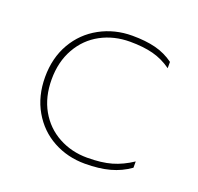

<svg xmlns="http://www.w3.org/2000/svg" viewBox="-96 -599 739 717"><g transform="rotate(20 273.0 -240.0)"><path d="M486 -58V-33Q451 -8 408.5 3.5Q366 15 310 15Q241 15 184 -16Q127 -47 93.5 -105Q60 -163 60 -239Q60 -315 93.5 -373Q127 -431 185.5 -463Q244 -495 314 -495Q367 -495 406.5 -485Q446 -475 479 -451V-426Q444 -451 405 -461Q366 -471 314 -471Q250 -471 198 -443Q146 -415 116 -362Q86 -309 86 -239Q86 -169 115.5 -117Q145 -65 196.5 -37Q248 -9 310 -9Q367 -9 407 -20.5Q447 -32 486 -58Z"/></g></svg>

Font: Prompt Thin
Style: Regular
Weight: 100
Designer: Katatrad Team
Foundry: CadsonDemak
Version: Version 1.030